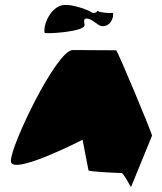

<svg xmlns="http://www.w3.org/2000/svg" viewBox="-20 -766 658 779"><path d="M24 -113C24 -49 315 -199 315 -199L339 -75C340 -69 464 -64 473 -64C482 -64 512 -2 512 -8L597 -216C597 -224 457 -562 451 -562C451 -562 340 -563 275 -563C210 -563 24 -178 24 -113ZM161 -633C163 -627 331 -637 323 -666C321 -672 320 -692 327 -690C348 -696 376 -662 392 -660C437 -655 446 -717 435 -714C424 -711 380 -716 378 -721C376 -727 373 -710 355 -714C328 -732 268 -748 242 -746C185 -743 154 -662 161 -633Z"/></svg>

Font: Ampere
Style: SC
Weight: 400
Version: Version 1